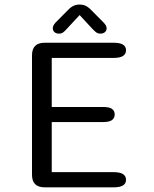

<svg xmlns="http://www.w3.org/2000/svg" viewBox="-20 -802 659 822"><path d="M519.5 -587Q519.5 -554 467 -554H201.5V-344H422Q448 -344 459.5 -335.8Q471 -327.5 471 -312Q471 -296.5 459.5 -288Q448 -279.5 422 -279.5H201.5V-65H467Q519.5 -65 519.5 -32Q519.5 0 467 0H171Q117 0 117 -54V-565Q117 -619 171 -619H467Q519.5 -619 519.5 -587ZM424.5 -704.5Q436.5 -692 436.5 -681Q436.5 -670.5 429 -664.2Q421.5 -658 409.5 -658Q399 -658 391.5 -663.8Q384 -669.5 375 -679L321 -737.5L266.5 -679Q257.5 -668.5 250.2 -663.2Q243 -658 232 -658Q220.5 -658 213.2 -664.5Q206 -671 206 -681.5Q206 -686.5 208.8 -692.5Q211.5 -698.5 217 -704.5L264 -752Q278 -767.5 290.8 -775Q303.5 -782.5 320.5 -782.5Q338 -782.5 350.5 -775.2Q363 -768 377.5 -752Z"/></svg>

Font: Sono ExtraLight Monospace
Style: Regular
Weight: 400
Version: Version 2.112